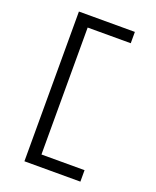

<svg xmlns="http://www.w3.org/2000/svg" viewBox="-173 -922 945 1164"><g transform="rotate(20 300.0 -340.0)"><path d="M130 143V-823H491V-750H213V69H491V143Z"/></g></svg>

Font: Monocode
Style: Regular
Weight: 400
Designer: Belleve Invis
Foundry: Belleve Invis
Version: Version 16.1.0; ttfautohint (v1.8.4)